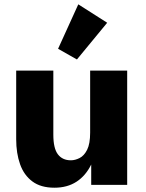

<svg xmlns="http://www.w3.org/2000/svg" viewBox="-20 -853 672 886"><path d="M231 13.2Q168 13.2 129.2 -15.9Q90.3 -44.9 72.5 -95.5Q54.7 -146 54.7 -210.4V-527.3H226.1V-231.4Q226.1 -168.5 247.1 -140.9Q268.1 -113.3 307.1 -113.3Q326.7 -113.3 347.4 -123.8Q368.2 -134.3 382.1 -161.9Q396 -189.5 396 -241.2V-527.3H566.9V0H400.9V-93.8Q375.5 -42 333 -14.4Q290.5 13.2 231 13.2ZM335 -578.6 248 -627.9 341.3 -833 474.6 -748Z"/></svg>

Font: Schibsted Grotesk ExtraBold
Style: Regular
Weight: 800
Designer: Bakken & Baeck AS, Henrik Kongsvoll
Foundry: Schibsted ASA
Version: Version 1.100; ttfautohint (v1.8.4.7-5d5b);gftools[0.9.25]